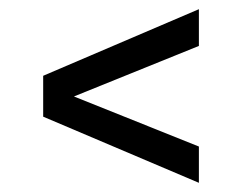

<svg xmlns="http://www.w3.org/2000/svg" viewBox="-20 -476 527 418"><path d="M413 -376 141 -266 413 -157V-78L74 -222V-311L413 -456Z"/></svg>

Font: Arya
Style: Regular
Weight: 400
Designer: Eduardo Rodriguez Tunni, Modular Infotech
Foundry: Eduardo Rodriguez Tunni, Modular Infotech
Version: Version 1.002